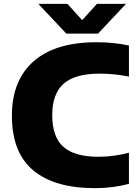

<svg xmlns="http://www.w3.org/2000/svg" viewBox="-20 -970 722 1000"><path d="M475.5 10Q264 10 153 -82.8Q42 -175.5 42 -368Q42 -551 154.8 -650.5Q267.5 -750 482.5 -750Q572.5 -750 651.5 -733V-571Q616 -578.5 578 -582.5Q540 -586.5 499 -586.5Q370.5 -586.5 311.2 -533.8Q252 -481 252 -370Q252 -257 310.2 -205.2Q368.5 -153.5 491.5 -153.5Q533.5 -153.5 573.5 -159Q613.5 -164.5 651.5 -174.5V-12.5Q613.5 -2 567.8 4Q522 10 475.5 10ZM325.5 -795 179.5 -950H331L408 -865L485 -950H636.5L490.5 -795Z"/></svg>

Font: Encode Sans SmExp XBd
Style: Regular
Weight: 800
Width: 6
Designer: Multiple Designers
Foundry: Impallari Type
Version: Version 3.002; ttfautohint (v1.8.3) -l 8 -r 50 -G 200 -x 14 